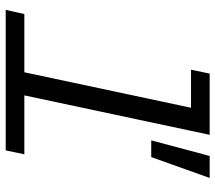

<svg xmlns="http://www.w3.org/2000/svg" viewBox="-62 -712 773 690"><g transform="rotate(90 325.0 -366.5)"><path d="M225 0 381 -733H464L308 0ZM15 0 30 -67H534L520 0ZM230 -666 244 -733H422L408 -666ZM484 -523 540 -733H619L544 -523Z"/></g></svg>

Font: Azeret Mono Thin Light
Style: Italic
Weight: 300
Italic angle: -12°
Version: Version 1.002